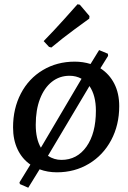

<svg xmlns="http://www.w3.org/2000/svg" viewBox="-20 -796 598 897"><path d="M537 -300Q537 -212 499.5 -141.5Q462 -71 395.5 -31Q329 9 246 9Q202 9 165 -5L112 81L73 64L71 56L122 -27Q83 -54 62 -98.5Q41 -143 41 -201Q41 -289 77.5 -359Q114 -429 180 -468.5Q246 -508 329 -508Q368 -508 403 -497L443 -562L484 -545L485 -535L449 -477Q491 -450 514 -405Q537 -360 537 -300ZM147 -213Q147 -147 171 -106L361 -428Q336 -442 305 -442Q258 -442 222.5 -414Q187 -386 167 -334.5Q147 -283 147 -213ZM428 -279Q428 -350 398 -394L204 -68Q233 -49 267 -49Q340 -49 384 -111Q428 -173 428 -279ZM220 -574 209 -577 184 -604Q232 -653 280 -706.5Q328 -760 342 -776L353 -774L398 -721L397 -709Q382 -698 328.5 -659Q275 -620 220 -574Z"/></svg>

Font: Alegreya SC Medium
Style: Italic
Weight: 500
Italic angle: -7°
Designer: Juan Pablo del Peral
Foundry: Huerta Tipografica
Version: Version 2.007; ttfautohint (v1.6)